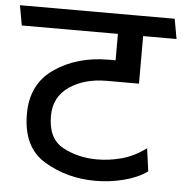

<svg xmlns="http://www.w3.org/2000/svg" viewBox="-62 -729 761 796"><g transform="rotate(5 318.5 -331.0)"><path d="M157 -234Q157 -139 220.5 -105Q284 -71 363 -71Q413 -71 464 -84.5Q515 -98 566 -135L579 -40Q538 -11 480.5 3.5Q423 18 363 18Q247 18 152 -38Q57 -94 57 -234Q57 -359 151 -423Q245 -487 375 -487H404V-597H4Q0 -618 -3.5 -638.5Q-7 -659 -11 -680H633L648 -597H509V-399H375Q282 -399 219.5 -356Q157 -313 157 -234Z"/></g></svg>

Font: Palanquin Medium
Style: Regular
Weight: 500
Designer: Pria Ravichandran
Version: Version 1.0.4